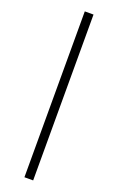

<svg xmlns="http://www.w3.org/2000/svg" viewBox="-205 -876 737 1201"><g transform="rotate(20 164.0 -276.0)"><path d="M134.8 275.9V-828.1H192.9V275.9Z"/></g></svg>

Font: Source Han Serif TW SemiBold
Style: Regular
Weight: 600
Designer: Ryoko NISHIZUKA Ë•øÂ°öÊ∂ºÂ≠ê (kana & ideographs); Frank Grie√ühammer (Latin, Greek & Cyrillic); Wenlong ZHANG Âº†ÊñáÈæô 
Foundry: Adobe
Version: Version 2.003;hotconv 1.1.1;makeotfexe 2.6.0